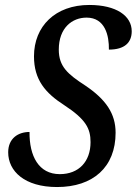

<svg xmlns="http://www.w3.org/2000/svg" viewBox="-20 -744 551 774"><path d="M210 10C355 10 446 -70 446 -209C446 -286 407 -343 324 -399C253 -445 217 -476 217 -544C217 -632 271 -673 329 -673C404 -673 420 -600 419 -544C483 -544 511 -573 511 -618C511 -680 449 -724 340 -724C203 -724 117 -638 117 -517C117 -422 163 -369 239 -320C326 -263 345 -226 345 -171C345 -93 298 -42 221 -42C136 -42 98 -115 99 -212C53 -212 13 -186 13 -130C13 -54 79 10 210 10Z"/></svg>

Font: Noto Serif Condensed Medium
Style: Italic
Weight: 500
Width: 3
Italic angle: -12°
Designer: Monotype Design Team
Foundry: Monotype Imaging Inc.
Version: Version 2.013